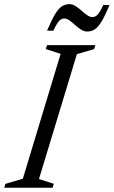

<svg xmlns="http://www.w3.org/2000/svg" viewBox="-38 -884 536 904"><path d="M247.5 -630.5 177.5 -653 183.5 -671.5H411L405.5 -653L324 -629L145.5 -41L215.5 -18.5L209.5 0H-18L-12 -18.5L69.5 -42.5ZM478 -860.5Q456.5 -809.5 440 -782.5Q423.5 -755.5 407.8 -745.5Q392 -735.5 372.5 -735.5Q358 -735.5 343.5 -744.8Q329 -754 315.5 -766.2Q302 -778.5 289.2 -787.8Q276.5 -797 264.5 -797Q257 -797 249.2 -792.8Q241.5 -788.5 233 -776.2Q224.5 -764 213.5 -739.5H183.5Q205 -790.5 221.5 -817.5Q238 -844.5 253.8 -854.5Q269.5 -864.5 289 -864.5Q304 -864.5 318.2 -855.2Q332.5 -846 346 -833.8Q359.5 -821.5 372.5 -812.5Q385.5 -803.5 397 -803.5Q404.5 -803.5 412.2 -807.5Q420 -811.5 428.8 -824Q437.5 -836.5 448 -860.5Z"/></svg>

Font: Newsreader 20pt
Style: Italic
Weight: 400
Italic angle: -17°
Version: Version 1.003